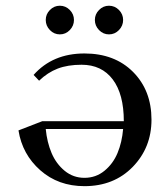

<svg xmlns="http://www.w3.org/2000/svg" viewBox="-20 -637 582 664"><path d="M43.9 -186 126 -217.8H408.2Q408.2 -311.5 369.9 -362.3Q331.5 -413.1 262.2 -413.1Q214.4 -413.1 179.4 -399.7Q144.5 -386.2 115.2 -357.9L96.2 -377.9Q162.1 -452.1 272 -452.1Q376.5 -452.1 440.2 -388.2Q503.9 -324.2 503.9 -223.1Q503.9 -126.5 439 -59.8Q374 6.8 272 6.8Q181.6 6.8 119.4 -48.1Q57.1 -103 43.9 -186ZM138.2 -190.9Q142.6 -145 158.4 -107.7Q174.3 -70.3 203.9 -46.1Q233.4 -22 272 -22Q311.5 -22 341.3 -46.4Q371.1 -70.8 386.5 -107.9Q401.9 -145 405.8 -190.9ZM152.6 -533Q138.2 -547.9 138.2 -567.9Q138.2 -587.9 152.6 -602.5Q167 -617.2 187 -617.2Q207 -617.2 221.4 -602.5Q235.8 -587.9 235.8 -567.9Q235.8 -547.9 221.4 -533Q207 -518.1 187 -518.1Q167 -518.1 152.6 -533ZM322.5 -533Q308.1 -547.9 308.1 -567.9Q308.1 -587.9 322.5 -602.5Q336.9 -617.2 356.9 -617.2Q377 -617.2 391.4 -602.5Q405.8 -587.9 405.8 -567.9Q405.8 -547.9 391.4 -533Q377 -518.1 356.9 -518.1Q336.9 -518.1 322.5 -533Z"/></svg>

Font: Dihjauti S
Style: Bold
Weight: 700
Designer: T. Christopher White
Version: Version 3.0.0